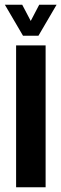

<svg xmlns="http://www.w3.org/2000/svg" viewBox="-23 -792 259 812"><path d="M45.1 0V-600H169.9V0ZM74.3 -640.9 -2.5 -772.1H70.9L107 -703.4L142.9 -772.1H216.4L139.6 -640.9Z"/></svg>

Font: Big Shoulders Stencil Display SC Thin
Style: Regular
Weight: 100
Designer: Patric King
Foundry: XO Type Co
Version: Version 2.001